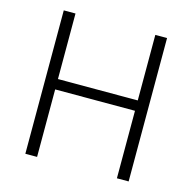

<svg xmlns="http://www.w3.org/2000/svg" viewBox="-107 -840 950 948"><g transform="rotate(15 368.0 -366.5)"><path d="M632 0H572V-345H164V0H104V-733H164V-398H572V-733H632Z"/></g></svg>

Font: IBM Plex Sans JP Light
Style: Regular
Weight: 300
Designer: Mike Abbink; Paul van der Laan; Pieter van Rosmalen; Wujin Sim; Yejin Wi; Jinhee Kim; Boomi Park; Yona Kim; Kichan Ma
Foundry: Sandoll Inc.
Version: Version 1.002